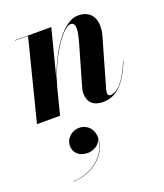

<svg xmlns="http://www.w3.org/2000/svg" viewBox="-149 -570 876 1023"><g transform="rotate(-20 289.0 -58.0)"><path d="M127.5 -458 11.5 0H142.5L180.5 -150C226 -308.5 318.5 -439.5 360.5 -439.5C395 -439.5 389.5 -396 367 -318L307.5 -112C303.5 -99.5 299.5 -82.5 299.5 -67.5C299.5 -19.5 329 10 383.5 10C457 10 510.5 -38.5 560 -159L558 -159.5C517.5 -60 474 -11.5 432.5 -11.5C421.5 -11.5 418 -17.5 418 -28.5C418 -33.5 419.5 -41.5 421 -47.5L499 -319.5C523.5 -404.5 495.5 -469.5 414 -469.5C321.5 -469.5 233 -314 189 -183.5L260 -460H55V-458ZM136.5 168.5C136.5 207 164.5 237 212.5 237C247.5 237 286 217 291 179.5C292 280.5 185 352.5 89 352.5V354C187 354 293 282.5 293 180.5C293 126.5 257.5 95 214.5 95C172 95 136.5 130 136.5 168.5Z"/></g></svg>

Font: Bodoni* 96pt
Style: Bold Italic
Weight: 700
Italic angle: -13°
Version: Version 2.3